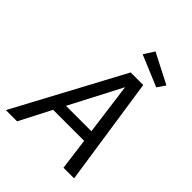

<svg xmlns="http://www.w3.org/2000/svg" viewBox="-223 -812 919 919"><g transform="rotate(45 236.0 -352.5)"><path d="M0 0ZM274 -550 -21 0H55L138 -161H348L369 0H441L359 -550ZM168 -218 305 -481 340 -218ZM439 -627 411 -586 253 -652 287 -705Z"/></g></svg>

Font: Cambay Devanagari
Style: Italic
Weight: 400
Italic angle: -11°
Designer: Pooja Saxena
Foundry: Pooja Saxena
Version: Version 1.018;PS 001.018;hotconv 1.0.70;makeotf.lib2.5.58329